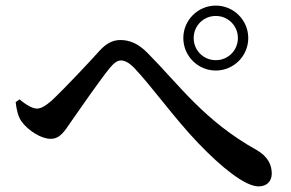

<svg xmlns="http://www.w3.org/2000/svg" viewBox="-20 -718 1040 686"><path d="M751 -466C815 -466 867 -518 867 -582C867 -646 815 -698 751 -698C687 -698 635 -646 635 -582C635 -518 687 -466 751 -466ZM904 -52C934 -52 951 -71 951 -98C951 -129 937 -159 897 -182C710 -286 620 -415 508 -528C474 -563 442 -575 410 -575C382 -575 359 -562 336 -537C302 -499 212 -403 164 -358C142 -339 126 -330 112 -330C97 -330 73 -343 50 -363L36 -353C39 -325 45 -301 57 -284C81 -251 127 -222 161 -222C194 -222 210 -248 233 -282C267 -331 338 -433 372 -475C388 -494 400 -502 412 -502C425 -502 440 -495 459 -476C525 -406 602 -297 687 -208C772 -119 856 -52 904 -52ZM751 -503C707 -503 672 -538 672 -582C672 -626 707 -661 751 -661C795 -661 830 -626 830 -582C830 -538 795 -503 751 -503Z"/></svg>

Font: GenKiMin2 TW SB
Style: Regular
Weight: 600
Version: Version 2.100;PS 2.1;hotconv 16.6.51;makeotf.lib2.5.65220 DE